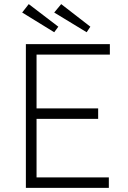

<svg xmlns="http://www.w3.org/2000/svg" viewBox="-20 -915 623 935"><path d="M106 0V-700H515V-649H158V-387H458V-336H158V-51H510V0ZM402 -758 244 -854 278 -895 420 -785ZM244 -758 88 -854 120 -895 264 -785Z"/></svg>

Font: Readex Pro ExtraLight
Style: Regular
Weight: 200
Designer: Bonnie Shaver-Troup, Thomas Jockin
Foundry: Lexend
Version: Version 1.203; ttfautohint (v1.8.3)